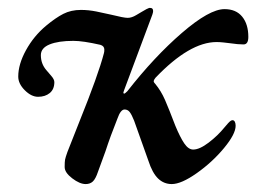

<svg xmlns="http://www.w3.org/2000/svg" viewBox="-20 -450 652 484"><path d="M143 -29Q143 -42 144 -47.5Q145 -53 150 -67L180 -143Q228 -262 242 -316Q243 -319 243 -325Q243 -334 233 -337Q189 -347 165 -347Q127 -347 105 -338Q83 -329 83 -311Q83 -289 97 -273Q101 -268 109 -259Q117 -250 117 -243Q117 -225 105.5 -215.5Q94 -206 76 -206Q59 -206 42.5 -222.5Q26 -239 26 -257Q26 -288 45.5 -323.5Q65 -359 96 -385Q120 -405 139.5 -415Q159 -425 184 -425Q203 -425 223 -421Q243 -417 260 -413Q292 -405 302 -405Q312 -405 323.5 -412Q335 -419 337 -420Q352 -429 356 -430H359Q366 -430 366 -422Q366 -419 364 -413L293 -223L291 -217Q291 -214 293 -214Q295 -214 301 -220Q369 -307 438.5 -367Q508 -427 546 -427Q575 -427 590.5 -408Q606 -389 606 -357Q606 -338 594 -338Q580 -338 560 -341Q552 -342 543 -343Q534 -344 526 -344Q458 -344 372 -254Q368 -249 367.5 -246Q367 -243 371 -239Q386 -221 396 -198Q406 -175 422 -133Q434 -104 444.5 -88.5Q455 -73 467 -73Q483 -73 506 -90.5Q529 -108 546 -129Q549 -133 555.5 -140Q562 -147 566 -147Q570 -147 572 -143Q574 -139 574 -133Q574 -112 544.5 -76.5Q515 -41 476 -13.5Q437 14 413 14Q393 14 378.5 0Q364 -14 354 -45L318 -146Q312 -161 307 -167.5Q302 -174 294 -174Q284 -174 276 -151Q258 -106 246 -69L227 -17Q221 1 214 7.5Q207 14 196 14Q181 14 162 -0.5Q143 -15 143 -29Z"/></svg>

Font: EB Garamond SemiBold
Style: Italic
Weight: 600
Italic angle: -17.2°
Designer: Georg Duffner and Octavio Pardo
Foundry: Georg Duffner
Version: Version 1.000